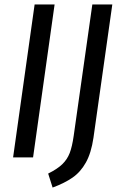

<svg xmlns="http://www.w3.org/2000/svg" viewBox="-20 -709 538 865"><path d="M129 0H39L136 -689H226ZM401 -88Q391 -20 367 23Q343 66 307 91Q271 116 217 136L197 73Q239 52 261 30.5Q283 9 294 -19.5Q305 -48 312 -97L396 -689H486Z"/></svg>

Font: Fira Sans Compressed
Style: Italic
Weight: 400
Width: 1
Italic angle: -8°
Designer: bBox Type GmbH & Carrois Corporate GbR & Edenspiekermann AG
Foundry: bBox Type GmbH & Carrois Corporate GbR & Edenspiekermann AG
Version: Version 4.301